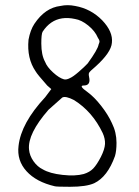

<svg xmlns="http://www.w3.org/2000/svg" viewBox="-20 -676 531 733"><path d="M210.9 -653.3Q237.3 -659.2 266.6 -653.3Q327.1 -642.6 370.1 -598.6Q412.1 -554.7 407.2 -512.7Q404.3 -475.6 344.7 -421.9Q322.3 -403.3 319.8 -397.5Q317.4 -391.6 321.3 -375Q324.2 -349.6 299.8 -349.6Q278.3 -349.6 314.5 -324.2Q339.8 -305.7 366.2 -272Q392.6 -238.3 407.2 -206.1Q424.8 -170.9 424.8 -130.9Q424.8 -99.6 418.9 -80.1Q390.6 -1 339.8 23.4Q309.6 37.1 247.1 37.1Q198.2 37.1 189.5 35.2Q118.2 18.6 81.1 -22.5Q43.9 -63.5 50.8 -119.1Q60.5 -206.1 152.3 -304.7L175.8 -335.9L160.2 -349.6Q122.1 -392.6 116.2 -403.3Q82 -453.1 88.9 -524.4Q95.7 -561.5 111.3 -585Q152.3 -646.5 210.9 -653.3ZM266.6 -603.5Q212.9 -615.2 175.8 -589.8Q157.2 -577.1 142.6 -554.7Q137.7 -545.9 137.7 -509.8Q137.7 -465.8 152.3 -439.5Q159.2 -420.9 182.6 -399.4Q206.1 -377.9 224.6 -373Q234.4 -371.1 247.1 -377.9Q258.8 -382.8 280.8 -401.9Q302.7 -420.9 314.5 -433.6Q353.5 -487.3 356.4 -505.9Q360.4 -514.6 359.9 -519Q359.4 -523.4 353.5 -532.2Q342.8 -557.6 316.9 -578.6Q291 -599.6 266.6 -603.5ZM262.7 -293.9Q230.5 -310.5 217.8 -303.7Q210 -296.9 165 -256.8Q85 -165 90.8 -105.5Q92.8 -82 107.9 -60.5Q123 -39.1 143.6 -29.3Q169.9 -13.7 218.8 -8.3Q267.6 -2.9 299.8 -11.7Q322.3 -18.6 335.9 -32.7Q349.6 -46.9 365.2 -77.1Q379.9 -106.4 380.9 -126.5Q381.8 -146.5 372.1 -168Q333 -250 262.7 -293.9Z"/></svg>

Font: JasonHandwriting2
Style: Regular
Weight: 400
Version: Version 1.05.10